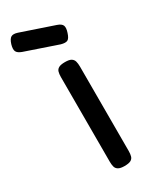

<svg xmlns="http://www.w3.org/2000/svg" viewBox="-237 -720 618 776"><g transform="rotate(-30 72.0 -332.0)"><path d="M99.2 10.5Q80.5 10.5 70.9 4.9Q61.2 -0.8 58.5 -10.9Q55.8 -21 55.8 -34.8V-429.8Q55.8 -443.5 58.6 -453.5Q61.5 -463.5 71.1 -468.8Q80.8 -474 100.2 -474Q119.8 -474 128.9 -468.4Q138 -462.8 140.9 -452.6Q143.8 -442.5 143.8 -427.8V-33.8Q143.8 -20 140.9 -9.9Q138 0.2 128.5 5.4Q119 10.5 99.2 10.5ZM121.8 -544.5 -29.2 -596Q-48.2 -603 -52.9 -613.6Q-57.5 -624.2 -51.5 -644.8Q-44.5 -667 -34.2 -672.5Q-24 -678 -5 -671.8L147.2 -620.2Q167 -613.5 171.1 -602.4Q175.2 -591.2 168.2 -570.5Q161.2 -548.5 151.5 -543.8Q141.8 -539 121.8 -544.5Z"/></g></svg>

Font: Fredoka Light
Style: Regular
Weight: 300
Designer: Ben Nathan
Foundry: Milena B. Brandão, Ben Nathan
Version: Version 2.001